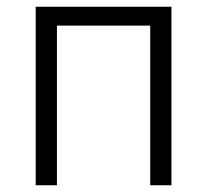

<svg xmlns="http://www.w3.org/2000/svg" viewBox="-20 -550 615 570"><path d="M86 0V-530H489V0H426V-474H149V0Z"/></svg>

Font: Jozsika Light
Style: Regular
Weight: 300
Monospace: yes
Designer: Belleve Invis
Foundry: Belleve Invis
Version: 2.1.0